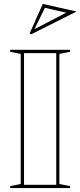

<svg xmlns="http://www.w3.org/2000/svg" viewBox="-20 -963 412 983"><path d="M339 -708V-698L284 -687V-21L339 -10V0H32V-10L86 -21V-687L32 -698V-708ZM103 -17H268V-691H103ZM139 -787 132 -792 199 -943 372 -904ZM157 -815H159L319 -898L210 -923Z"/></svg>

Font: Kalnia Glaze Thin SemiBold
Style: Regular
Weight: 600
Version: Version 1.110